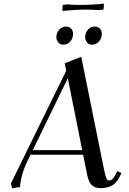

<svg xmlns="http://www.w3.org/2000/svg" viewBox="-20 -1028 710 1056"><path d="M40 -19 344.2 -639.2 335.9 -680.2 426.8 -715.8 553.2 -90.8Q560.1 -57.1 565.9 -46.1Q571.8 -35.2 580.1 -35.2Q598.6 -35.2 613.8 -64.9L625 -86.9L647.9 -76.2L637.2 -54.2Q619.1 -19 593.5 -6.1Q567.9 6.8 534.2 6.8Q502.9 6.8 485.6 -9Q468.3 -24.9 460 -64L437 -176.8H147.9L132.8 -146Q95.2 -69.3 89.8 1Q71.8 2.4 46.9 7.8ZM160.2 -202.1H432.1L353 -598.1ZM290 -823.2Q290 -846.7 305.2 -864.3Q320.3 -881.8 342.8 -881.8Q358.9 -881.8 370.4 -871.3Q381.8 -860.8 381.8 -841.8Q381.8 -816.9 366.5 -799.6Q351.1 -782.2 327.1 -782.2Q311.5 -782.2 300.8 -794.9Q290 -807.6 290 -823.2ZM323.2 -967.8 324.2 -996.1 325.2 -1001 352.1 -1003.9Q378.9 -1001 419.9 -1001Q485.4 -1001 551.8 -1007.8L549.8 -980L548.8 -975.1L522 -972.2Q495.1 -975.1 455.1 -975.1Q394.5 -975.1 323.2 -967.8ZM448.2 -823.2Q448.2 -846.7 463.4 -864.3Q478.5 -881.8 501 -881.8Q517.1 -881.8 528.6 -871.3Q540 -860.8 540 -841.8Q540 -817.4 524.4 -799.8Q508.8 -782.2 484.9 -782.2Q469.2 -782.2 458.7 -794.9Q448.2 -807.6 448.2 -823.2Z"/></svg>

Font: Dihjauti
Style: Bold Italic
Weight: 700
Italic angle: -9°
Designer: T. Christopher White
Version: Version 3.0.0